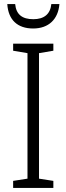

<svg xmlns="http://www.w3.org/2000/svg" viewBox="-20 -930 329 950"><path d="M274 -910H234C229 -860 198 -835 145 -835C90 -835 60 -858 55 -910H16C21 -832 66 -789 144 -789C221 -789 268 -835 274 -910ZM244 0V-35L173 -46V-667L244 -679V-714H45V-679L116 -667V-46L45 -35V0Z"/></svg>

Font: Noto Sans SemiCondensed Light
Style: Regular
Weight: 300
Width: 4
Designer: Monotype Design Team
Foundry: Monotype Imaging Inc.
Version: Version 2.013